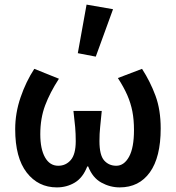

<svg xmlns="http://www.w3.org/2000/svg" viewBox="-20 -802 764 834"><path d="M227 12Q146 12 96 -52.5Q46 -117 46 -241Q46 -311 69.5 -379.5Q93 -448 129 -503L236 -460Q197 -400 176 -344Q155 -288 155 -219Q155 -155 175.5 -118.5Q196 -82 233 -82Q266 -82 287.5 -107Q309 -132 309 -189Q309 -221 306.5 -250Q304 -279 299 -320H422Q418 -279 415 -250Q412 -221 412 -189Q412 -128 432.5 -105Q453 -82 485 -82Q519 -82 540.5 -121Q562 -160 562 -237Q562 -282 555 -318Q548 -354 533 -388.5Q518 -423 492 -463L597 -503Q633 -447 655.5 -386Q678 -325 678 -244Q678 -119 631 -53.5Q584 12 500 12Q458 12 420 -9Q382 -30 363 -79H359Q340 -30 305 -9Q270 12 227 12ZM396 -556 318 -571 356 -782 471 -762Z"/></svg>

Font: Source Sans Pro SemiBold
Style: Regular
Weight: 600
Designer: Paul D. Hunt
Foundry: Adobe Systems Incorporated
Version: Version 2.045;hotconv 1.0.109;makeotfexe 2.5.65596